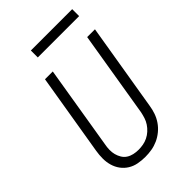

<svg xmlns="http://www.w3.org/2000/svg" viewBox="-266 -1019 1133 1133"><g transform="rotate(-45 300.0 -453.0)"><path d="M252 8Q222 8 193 2.5Q164 -3 140 -18Q116 -33 99.5 -55.5Q83 -78 75 -105.5Q67 -133 67 -163Q67 -193 72 -223L157 -735H222L136 -213Q132 -193 131.5 -172Q131 -151 136 -132Q141 -113 151 -96.5Q161 -80 177 -69.5Q193 -59 213 -54.5Q233 -50 253 -50Q273 -50 292.5 -53.5Q312 -57 330.5 -66Q349 -75 365 -89.5Q381 -104 392.5 -121.5Q404 -139 410 -158Q416 -177 420 -196L509 -735H574L483 -187Q479 -160 470 -134Q461 -108 445 -84.5Q429 -61 406.5 -42.5Q384 -24 358.5 -12.5Q333 -1 306 3.5Q279 8 252 8Q252 8 252 8Q252 8 252 8ZM218 -856V-914H563V-856Z"/></g></svg>

Font: Iosevka SS04 Lt Ex Obl
Style: Regular
Weight: 300
Width: 7
Italic angle: -9°
Monospace: yes
Designer: Belleve Invis
Foundry: Belleve Invis
Version: Version 19.0.0; ttfautohint (v1.8.4)